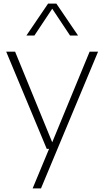

<svg xmlns="http://www.w3.org/2000/svg" viewBox="-20 -828 580 1068"><path d="M240 0 14.5 -540.5H64L270.5 -36.5L478.5 -540.5H525.5L208 220H161.5L253 0ZM127 -630.5 247.5 -808H293.5L414 -630.5H369.5L270.5 -779.5L171.5 -630.5Z"/></svg>

Font: Encode Sans SmExp XLt
Style: Regular
Weight: 200
Width: 6
Designer: Multiple Designers
Foundry: Impallari Type
Version: Version 3.002; ttfautohint (v1.8.3) -l 8 -r 50 -G 200 -x 14 